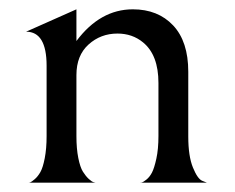

<svg xmlns="http://www.w3.org/2000/svg" viewBox="-20 -392 504 412"><path d="M144 -304Q195 -372 265 -372Q319 -372 351.5 -337.5Q384 -303 384 -238V-99Q384 -57 394 -32.5Q404 -8 414 -4L424 0H280Q282 0 284.5 -0.5Q287 -1 294 -6.5Q301 -12 306 -21.5Q311 -31 315.5 -51.5Q320 -72 320 -100V-214Q320 -274 287 -301Q264 -320 232 -320Q196 -320 170 -296.5Q144 -273 144 -231V-100Q144 -73 148 -53Q152 -33 158 -23.5Q164 -14 170.5 -8Q177 -2 181 -1L185 0H41Q43 0 45.5 -1Q48 -2 54.5 -7.5Q61 -13 66.5 -22.5Q72 -32 76 -52.5Q80 -73 80 -100V-251Q80 -324 36 -324L144 -372Z"/></svg>

Font: Bellefair
Style: Regular
Weight: 400
Designer: Nick Shinn, Liron Lavi Turkenic
Foundry: Shinntype
Version: Version 1.003;PS 001.003;hotconv 1.0.88;makeotf.lib2.5.64775